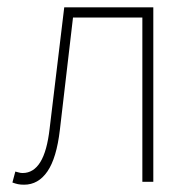

<svg xmlns="http://www.w3.org/2000/svg" viewBox="-20 -498 536 526"><path d="M46 8Q36 8 29 6.5Q22 5 14 2L22 -28Q27 -27 31.5 -25.5Q36 -24 42 -24Q72 -24 90.5 -54Q109 -84 116 -146Q126 -229 136 -312Q146 -395 156 -478H400V0H370V-450H180Q171 -373 162 -296Q153 -219 144 -142Q135 -65 110 -28.5Q85 8 46 8Z"/></svg>

Font: Source Sans 3
Style: Regular
Weight: 200
Designer: Paul D. Hunt
Foundry: Adobe
Version: Version 3.046;hotconv 1.0.118;makeotfexe 2.5.65603